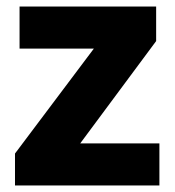

<svg xmlns="http://www.w3.org/2000/svg" viewBox="-20 -620 537 589"><path d="M469 -51V-180H226L459 -494V-600H40V-471H268L26 -149V-51Z"/></svg>

Font: Noto Sans Tamil UI ExtraBold
Style: Regular
Weight: 800
Designer: Jelle Bosma - Monotype Design Team
Foundry: Monotype Imaging Inc.
Version: Version 2.004